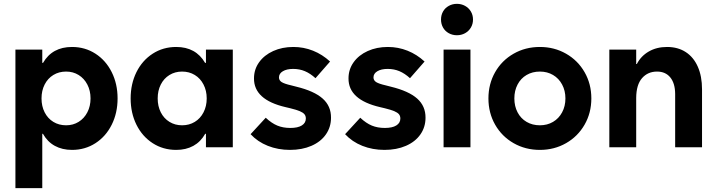

<svg xmlns="http://www.w3.org/2000/svg" viewBox="-20 -760 3702 991"><path d="M59.6 -503.9H198.2V-435.5H202.1Q249.5 -517.6 351.6 -517.6Q418.9 -517.6 472.7 -482.9Q526.4 -448.2 556.6 -387.7Q586.9 -327.1 586.9 -252Q586.9 -176.8 556.6 -116.2Q526.4 -55.7 472.7 -21Q418.9 13.7 351.6 13.7Q301.3 13.7 263.2 -7.1Q225.1 -27.8 201.7 -69.3H198.2V210.9H59.6ZM447.3 -252Q447.3 -292 430.9 -323.5Q414.6 -355 386 -372.8Q357.4 -390.6 321.3 -390.6Q284.2 -390.6 255.4 -373Q226.6 -355.5 210.4 -323.7Q194.3 -292 194.3 -252Q194.3 -211.9 210.4 -180.2Q226.6 -148.4 255.4 -130.9Q284.2 -113.3 321.3 -113.3Q357.4 -113.3 386 -131.1Q414.6 -148.9 430.9 -180.4Q447.3 -211.9 447.3 -252Z M1046.9 -252Q1046.9 -292 1030.5 -323.7Q1014.2 -355.5 985.4 -373Q956.5 -390.6 919.9 -390.6Q883.3 -390.6 854.5 -372.8Q825.7 -355 809.8 -323.5Q793.9 -292 793.9 -252Q793.9 -211.9 809.8 -180.4Q825.7 -148.9 854.5 -131.1Q883.3 -113.3 919.9 -113.3Q956.5 -113.3 985.4 -130.9Q1014.2 -148.4 1030.5 -180.2Q1046.9 -211.9 1046.9 -252ZM1043 0V-69.3H1039.1Q1015.6 -27.8 977.8 -7.1Q939.9 13.7 889.6 13.7Q821.8 13.7 768.1 -21Q714.4 -55.7 684.3 -116.2Q654.3 -176.8 654.3 -252Q654.3 -327.1 684.3 -387.7Q714.4 -448.2 768.1 -482.9Q821.8 -517.6 889.6 -517.6Q990.7 -517.6 1038.6 -435.5H1043V-503.9H1181.6V0Z M1273.4 -67.4 1351.6 -152.3Q1381.8 -124 1411.4 -111.8Q1440.9 -99.6 1478.5 -99.6Q1517.1 -99.6 1537.8 -112.5Q1558.6 -125.5 1558.6 -148.4Q1558.6 -161.6 1551.3 -170.4Q1543.9 -179.2 1527.1 -186.3Q1510.3 -193.4 1478.5 -201.2L1454.1 -207Q1290 -245.1 1291 -355.5Q1291 -401.9 1317.4 -438.7Q1343.8 -475.6 1390.1 -496.6Q1436.5 -517.6 1494.1 -517.6Q1547.4 -517.6 1595.7 -498.3Q1644 -479 1683.6 -442.4L1608.4 -356.4Q1581.5 -380.9 1553.7 -392.6Q1525.9 -404.3 1493.2 -404.3Q1460 -404.3 1439.9 -392.3Q1419.9 -380.4 1419.9 -360.4Q1419.9 -345.2 1433.6 -336.4Q1447.3 -327.6 1483.4 -319.3L1509.8 -312.5Q1602.1 -290 1645.5 -251.2Q1689 -212.4 1688.5 -152.3Q1688.5 -104 1662.1 -66.2Q1635.7 -28.3 1587.4 -7.3Q1539.1 13.7 1476.6 13.7Q1415 13.7 1362.3 -7.3Q1309.6 -28.3 1273.4 -67.4Z M1761.2 -67.4 1839.4 -152.3Q1869.6 -124 1899.2 -111.8Q1928.7 -99.6 1966.3 -99.6Q2004.9 -99.6 2025.6 -112.5Q2046.4 -125.5 2046.4 -148.4Q2046.4 -161.6 2039.1 -170.4Q2031.7 -179.2 2014.9 -186.3Q1998 -193.4 1966.3 -201.2L1941.9 -207Q1777.8 -245.1 1778.8 -355.5Q1778.8 -401.9 1805.2 -438.7Q1831.5 -475.6 1877.9 -496.6Q1924.3 -517.6 1981.9 -517.6Q2035.2 -517.6 2083.5 -498.3Q2131.8 -479 2171.4 -442.4L2096.2 -356.4Q2069.3 -380.9 2041.5 -392.6Q2013.7 -404.3 1981 -404.3Q1947.8 -404.3 1927.7 -392.3Q1907.7 -380.4 1907.7 -360.4Q1907.7 -345.2 1921.4 -336.4Q1935.1 -327.6 1971.2 -319.3L1997.6 -312.5Q2089.8 -290 2133.3 -251.2Q2176.8 -212.4 2176.3 -152.3Q2176.3 -104 2149.9 -66.2Q2123.5 -28.3 2075.2 -7.3Q2026.9 13.7 1964.4 13.7Q1902.8 13.7 1850.1 -7.3Q1797.4 -28.3 1761.2 -67.4Z M2269.5 -503.9H2408.2V0H2269.5ZM2256.3 -659.2Q2256.3 -682.1 2266.8 -700.7Q2277.3 -719.2 2296.4 -729.7Q2315.4 -740.2 2338.4 -740.2Q2361.3 -740.2 2380.4 -729.7Q2399.4 -719.2 2410.4 -700.7Q2421.4 -682.1 2421.4 -659.2Q2421.4 -636.2 2410.4 -617.7Q2399.4 -599.1 2380.4 -588.6Q2361.3 -578.1 2338.4 -578.1Q2315.4 -578.1 2296.4 -588.6Q2277.3 -599.1 2266.8 -617.7Q2256.3 -636.2 2256.3 -659.2Z M2501 -252Q2501 -326.7 2535.6 -387.5Q2570.3 -448.2 2631.1 -482.9Q2691.9 -517.6 2766.6 -517.6Q2840.8 -517.6 2901.6 -482.9Q2962.4 -448.2 2997.3 -387.5Q3032.2 -326.7 3032.2 -252Q3032.2 -177.2 2997.3 -116.5Q2962.4 -55.7 2901.6 -21Q2840.8 13.7 2766.6 13.7Q2691.9 13.7 2631.1 -21Q2570.3 -55.7 2535.6 -116.5Q2501 -177.2 2501 -252ZM2898.4 -252Q2898.4 -292 2881.3 -323.7Q2864.3 -355.5 2834.5 -373Q2804.7 -390.6 2766.6 -390.6Q2728 -390.6 2698 -373Q2668 -355.5 2651.4 -323.7Q2634.8 -292 2634.8 -252Q2634.8 -211.9 2651.4 -180.2Q2668 -148.4 2698 -130.9Q2728 -113.3 2766.6 -113.3Q2804.7 -113.3 2834.5 -130.9Q2864.3 -148.4 2881.3 -180.2Q2898.4 -211.9 2898.4 -252Z M3125 -503.9H3263.7V-429.7H3267.1Q3288.1 -470.7 3328.6 -494.1Q3369.1 -517.6 3422.9 -517.6Q3479 -517.6 3519.5 -491.2Q3560.1 -464.8 3581.8 -415.5Q3603.5 -366.2 3603.5 -298.8V0H3464.8V-275.4Q3464.4 -330.1 3439.7 -360.4Q3415 -390.6 3371.1 -390.6Q3323.7 -390.6 3293.9 -356.7Q3264.2 -322.8 3263.7 -254.9V0H3125Z"/></svg>

Font: Wanted Sans
Style: Bold
Weight: 700
Designer: Original Design by Kil Hyung-jin and Kang Hanbin, Wanted Lab, Inc; Hangeul from Source Han Sans by Jang Soo-young and Ka
Foundry: Wanted Lab, Inc.
Version: Version 1.000